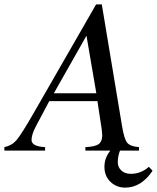

<svg xmlns="http://www.w3.org/2000/svg" viewBox="-71 -688 717 877"><path d="M433 0H319V-16Q364 -18 380 -30Q396 -42 396 -69Q396 -77 394 -95L374 -226H154L95 -115Q73 -74 73 -49Q73 -19 135 -16V0H-51V-16Q-17 -23 4.5 -48Q26 -73 83 -172L368 -668H394L486 -115Q496 -53 510 -36Q524 -19 564 -16V0H477Q467 26 467 53Q467 76 483.5 91Q500 106 526 106Q573 106 609 74L626 92Q574 169 501 169Q461 169 433.5 142.5Q406 116 406 74Q406 33 433 0ZM369 -262 324 -525 175 -262Z"/></svg>

Font: STIX MathJax Latin
Style: Italic
Weight: 400
Italic angle: -16.33°
Designer: MicroPress Inc., with final additions and corrections provided by Coen Hoffman, Elsevier (retired)
Version: Version 1.1.1